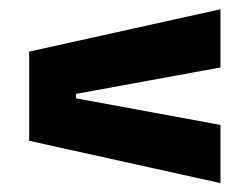

<svg xmlns="http://www.w3.org/2000/svg" viewBox="-20 -520 554 423"><path d="M147.3 -313.1V-303.4L465.7 -244.8V-116.6L44.3 -209.8V-406.3L465.7 -499.6V-371.4Z"/></svg>

Font: Anek Latin Medium
Style: Regular
Weight: 500
Designer: Yesha Goshar
Foundry: Ek Type
Version: Version 1.003